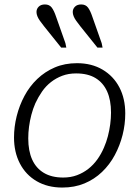

<svg xmlns="http://www.w3.org/2000/svg" viewBox="-20 -831 626 863"><path d="M447 -167Q458 -192 465 -219Q472 -246 475.5 -273Q479 -300 479 -325Q479 -381 461.5 -420Q444 -459 409.5 -480Q375 -501 322 -501Q288 -501 260 -490.5Q232 -480 209 -462Q186 -444 169 -419.5Q152 -395 139 -367Q128 -342 121 -315Q114 -288 110.5 -261.5Q107 -235 107 -209Q107 -153 124.5 -114Q142 -75 177 -54Q212 -33 264 -33Q298 -33 326 -43.5Q354 -54 377 -72Q400 -90 417.5 -114.5Q435 -139 447 -167ZM43 -213Q43 -261 55 -309Q67 -357 90 -400Q113 -443 147.5 -476Q182 -509 226.5 -528Q271 -547 326 -547Q392 -547 441 -518Q490 -489 516.5 -438.5Q543 -388 543 -321Q543 -272 531 -224.5Q519 -177 496 -134Q473 -91 438.5 -58Q404 -25 359.5 -6.5Q315 12 260 12Q194 12 145 -16.5Q96 -45 69.5 -96Q43 -147 43 -213ZM395 -756 437 -637 441 -617H418L341 -713Q330 -727 322.5 -737.5Q315 -748 311 -758Q307 -768 307 -777Q307 -791 317 -801Q327 -811 345 -811Q365 -811 375.5 -797Q386 -783 395 -756ZM232 -756 274 -637 278 -617H255L178 -713Q167 -727 159.5 -737.5Q152 -748 148 -758Q144 -768 144 -777Q144 -791 154 -801Q164 -811 182 -811Q202 -811 212.5 -797Q223 -783 232 -756Z"/></svg>

Font: Roboto Serif ExtraLight
Style: Italic
Weight: 250
Italic angle: -10°
Designer: Greg Gazdowicz
Foundry: Commercial Type
Version: Version 1.008